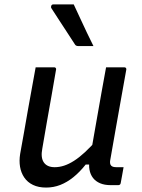

<svg xmlns="http://www.w3.org/2000/svg" viewBox="-20 -836 640 867"><path d="M141 -532Q162 -532 182.5 -532Q203 -532 225 -532Q228 -532 230 -530.5Q232 -529 233 -526.5Q234 -524 233 -521Q223 -462 212.5 -402.5Q202 -343 191.5 -284Q181 -225 171 -165Q163 -124 178 -102.5Q193 -81 227 -81Q248 -81 269.5 -88Q291 -95 314.5 -110Q338 -125 364.5 -149.5Q391 -174 421 -209L399 -93H367Q340 -59 311.5 -36Q283 -13 252.5 -1Q222 11 188 11Q154 11 129 -1Q104 -13 89.5 -34.5Q75 -56 70.5 -83Q66 -110 71 -141Q80 -190 88.5 -238.5Q97 -287 105.5 -336Q114 -385 123 -433Q128 -458 132 -482.5Q136 -507 141 -532ZM459 -532Q473 -532 486.5 -532Q500 -532 514 -532Q528 -532 541 -532Q545 -532 547 -530.5Q549 -529 550 -526.5Q551 -524 550 -520Q538 -454 526 -386Q514 -318 502 -251Q490 -184 479 -120Q476 -107 477 -99.5Q478 -92 482 -88Q486 -84 492 -82.5Q498 -81 507 -81Q510 -81 512.5 -81Q515 -81 518 -81Q521 -81 523 -81H538Q535 -63 531.5 -44.5Q528 -26 525 -9Q524 -4 521 -2Q518 0 514 0Q511 0 505 0Q499 0 492 0Q485 0 479 0Q452 0 432 -8.5Q412 -17 400 -32.5Q388 -48 384 -70Q380 -92 386 -120Q395 -171 403.5 -220.5Q412 -270 421 -320Q430 -370 439 -422Q448 -474 459 -532ZM313 -816Q328 -784 342.5 -752.5Q357 -721 372 -689.5Q387 -658 402 -628Q385 -628 369 -628Q353 -628 333 -628Q328 -628 324 -630Q320 -632 318 -636Q297 -669 280 -694.5Q263 -720 247 -745Q231 -770 212 -799Q209 -804 211.5 -810Q214 -816 220 -816Q240 -816 253 -816Q266 -816 280 -816Q294 -816 313 -816Z"/></svg>

Font: Rec Mono Linear
Style: Italic
Weight: 400
Italic angle: -10°
Monospace: yes
Version: Version 1.085; ttfautohint (v1.8.4.7-5d5b)